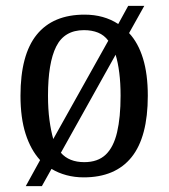

<svg xmlns="http://www.w3.org/2000/svg" viewBox="-20 -596 576 656"><path d="M117 -49Q85 -84 67.5 -138.5Q50 -193 50 -269Q50 -409 105.5 -477.5Q161 -546 269 -546Q335 -546 384 -514L418 -576H473L421 -483Q452 -450 468.5 -396.5Q485 -343 485 -269Q485 -128 429.5 -59Q374 10 266 10Q235 10 207 2.5Q179 -5 156 -19L123 40H68ZM268 -42Q314 -42 341 -67.5Q368 -93 380 -144Q392 -195 392 -269Q392 -312 387.5 -347.5Q383 -383 375 -409L188 -74Q202 -58 222 -50Q242 -42 268 -42ZM350 -457Q336 -476 315 -484.5Q294 -493 267 -493Q200 -493 172 -437Q144 -381 144 -269Q144 -223 149 -186Q154 -149 162 -121Z"/></svg>

Font: Noto Serif Khmer SemiCondensed
Style: Regular
Weight: 400
Width: 4
Designer: Danh Hong and the Monotype Design Team
Foundry: Monotype Imaging Inc.
Version: Version 2.004